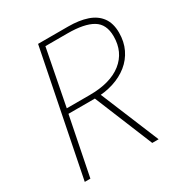

<svg xmlns="http://www.w3.org/2000/svg" viewBox="-157 -774 837 887"><g transform="rotate(-30 261.0 -330.0)"><path d="M40 0 172 -660H332Q391 -660 433.5 -645.5Q476 -631 499 -599.5Q522 -568 522 -518Q522 -470 503.5 -431.5Q485 -393 451.5 -366Q418 -339 372.5 -324.5Q327 -310 274 -310H132L70 0ZM138 -336H260Q371 -336 431.5 -384Q492 -432 492 -516Q492 -581 447.5 -607.5Q403 -634 314 -634H196ZM400 0 272 -312 300 -324 434 0Z"/></g></svg>

Font: Source Sans 3 VF
Style: Italic
Weight: 200
Italic angle: -11°
Designer: Paul D. Hunt
Foundry: Adobe Systems Incorporated
Version: Version 3.042;hotconv 1.0.118;makeotfexe 2.5.65603